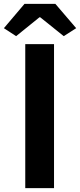

<svg xmlns="http://www.w3.org/2000/svg" viewBox="-39 -968 412 988"><path d="M91 0H239V-741H91ZM44 -782 164 -879H168L289 -782L353 -823L246 -948H87L-19 -823Z"/></svg>

Font: Noto Sans Mono CJK HK
Style: Bold
Weight: 700
Designer: Ryoko NISHIZUKA 西塚涼子 (kana, bopomofo & ideographs); Paul D. Hunt (Latin, Greek & Cyrillic); Sandoll Communications 산돌커뮤니
Foundry: Adobe
Version: Version 2.004;hotconv 1.0.118;makeotfexe 2.5.65603